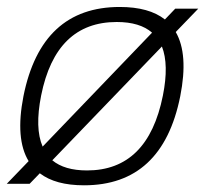

<svg xmlns="http://www.w3.org/2000/svg" viewBox="-33 -538 620 562"><path d="M50.8 -66.4Q11.2 -131.3 35.6 -256.3Q87.9 -517.6 317.4 -517.6Q403.3 -517.6 449.7 -481L480 -512.7H547.4L481.4 -444.3Q519 -379.4 494.6 -256.3Q442.4 4.4 212.9 4.4Q129.4 4.4 83.5 -30.8L53.7 0H-13.2ZM440.9 -401.9 120.1 -68.8Q155.8 -39.1 221.7 -39.1Q399.9 -39.1 443.8 -258.3Q461.9 -349.1 440.9 -401.9ZM91.8 -108.9 412.1 -442.4Q376.5 -473.6 308.6 -473.6Q130.4 -473.6 87.4 -258.3Q68.4 -162.6 91.8 -108.9Z"/></svg>

Font: Sansation Light
Style: Light Italic
Weight: 300
Designer: Bernd Montag
Version: Version 1.301